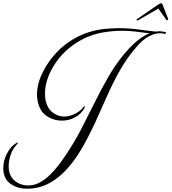

<svg xmlns="http://www.w3.org/2000/svg" viewBox="-204 -855 1048 1173"><path d="M-39 298Q-98 298 -141 267Q-184 236 -184 172Q-184 127 -161.5 83Q-139 39 -103 18Q-99 16 -97 16Q-95 16 -95 18Q-95 21 -99 25Q-126 53 -138.5 90Q-151 127 -151 160Q-151 218 -115.5 248Q-80 278 -31 278Q6 278 39.5 259.5Q73 241 102.5 212Q132 183 156.5 150.5Q181 118 200 89Q251 13 292.5 -67Q334 -147 373.5 -227Q413 -307 456 -382Q499 -457 552 -522Q585 -562 619.5 -593Q654 -624 690 -643L710 -651L687 -654Q652 -659 616 -663Q580 -667 544 -667Q487 -667 433 -658Q342 -644 263.5 -594Q185 -544 134 -468Q106 -427 88.5 -379.5Q71 -332 71 -285Q71 -272 72 -260Q73 -248 76 -236Q87 -191 118.5 -167Q150 -143 189 -143Q203 -143 217.5 -146.5Q232 -150 246 -156Q286 -173 308 -204Q310 -207 311 -207Q313 -207 313.5 -203Q314 -199 313 -196Q292 -157 250 -136Q216 -118 173 -118Q131 -118 92.5 -139Q54 -160 37 -201Q29 -220 25.5 -239.5Q22 -259 22 -279Q22 -335 47.5 -393Q73 -451 112 -500Q172 -576 253.5 -621.5Q335 -667 432 -678Q454 -680 476.5 -681.5Q499 -683 521 -683Q585 -683 649 -674Q672 -671 699 -667.5Q726 -664 748 -662Q754 -663 759.5 -663.5Q765 -664 770 -664Q780 -664 789 -662.5Q798 -661 807 -659Q810 -658 810 -655Q810 -652 807.5 -649.5Q805 -647 802 -648Q790 -652 773 -652Q742 -652 706.5 -633.5Q671 -615 633 -572Q574 -505 530 -427.5Q486 -350 450 -268Q414 -186 377 -105Q353 -54 324 1.5Q295 57 258.5 110Q222 163 177.5 205.5Q133 248 79.5 273Q26 298 -39 298ZM639.7 -731.2Q638.7 -730.4 636.2 -730.4Q632.8 -730.4 630.3 -732.9Q627.9 -735.5 631.6 -737.2L758.8 -824.7Q772.9 -834.9 781.4 -834.9Q786.5 -834.9 787.9 -829.8L823.4 -739.7Q824.1 -738.9 823.7 -737.2Q823.2 -734.6 818.9 -732.5Q814.6 -730.4 812.6 -732.9L763.5 -802.6Z"/></svg>

Font: MonteCarlo
Style: Regular
Weight: 400
Designer: Robert E. Leuschke
Foundry: Robert E. Leuschke
Version: Version 1.010; ttfautohint (v1.8.3)